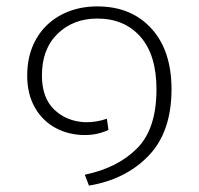

<svg xmlns="http://www.w3.org/2000/svg" viewBox="-20 -554 621 600"><path d="M245 -8Q347 -29 408 -90Q469 -151 469 -275Q469 -382 419 -439Q369 -496 284 -496Q209 -496 160 -448.5Q111 -401 111 -318Q111 -248 150 -211Q189 -174 248 -172Q283 -172 314 -183L319 -148Q285 -132 245 -132Q195 -132 154 -154Q113 -176 89 -218Q65 -260 65 -318Q65 -383 93 -432Q121 -481 171 -507.5Q221 -534 284 -534Q390 -534 453 -465Q516 -396 516 -275Q516 -142 444.5 -67.5Q373 7 258 26Z"/></svg>

Font: FiraGO ExtraLight
Style: Regular
Weight: 200
Designer: bBox Type
Foundry: bBox Type GmbH
Version: Version 1.001